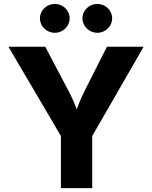

<svg xmlns="http://www.w3.org/2000/svg" viewBox="-20 -968 783 988"><path d="M293.5 0H454.6V-268.1L719.2 -727.5H530.3L416.5 -502.4C400.9 -471.2 387.7 -441.9 375 -405.8C361.3 -441.9 348.1 -471.2 331.5 -502.4L212.9 -727.5H23.4L293.5 -268.1ZM481 -799.3C522.9 -799.3 557.1 -833 557.1 -873.5C557.1 -914.6 522.9 -947.8 481 -947.8C438.5 -947.8 404.3 -914.6 404.3 -873.5C404.3 -833 438.5 -799.3 481 -799.3ZM262.2 -799.3C304.2 -799.3 338.4 -833 338.4 -873.5C338.4 -914.6 304.2 -947.8 262.2 -947.8C219.7 -947.8 185.5 -914.6 185.5 -873.5C185.5 -833 219.7 -799.3 262.2 -799.3Z"/></svg>

Font: Raveo
Style: Bold
Weight: 700
Designer: Jakub Foglar, Rasmus Andersson (Inter)
Foundry: Jakubfoglar.com
Version: Version 1.100;Glyphs 3.2.3 (3260)